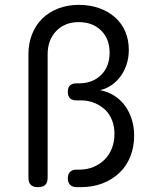

<svg xmlns="http://www.w3.org/2000/svg" viewBox="-20 -760 640 790"><path d="M176 -30Q176 -9 166.5 0.5Q157 10 136 10Q116 10 106.5 0.5Q97 -9 97 -30V-536Q97 -582 112 -619.5Q127 -657 154 -683.5Q181 -710 219.5 -725Q258 -740 304 -740Q350 -740 388 -726.5Q426 -713 453.5 -688.5Q481 -664 495.5 -630Q510 -596 510 -554Q510 -524 501.5 -497Q493 -470 477.5 -448Q462 -426 440 -410.5Q418 -395 392 -389Q423 -383 449 -367Q475 -351 493.5 -326Q512 -301 522 -269.5Q532 -238 532 -202Q532 -156 516.5 -116.5Q501 -77 471.5 -49Q442 -21 402 -5.5Q362 10 313 10H295Q278 10 268.5 0.5Q259 -9 259 -26Q259 -44 268.5 -53Q278 -62 295 -62H306Q338 -62 364.5 -73Q391 -84 410.5 -103.5Q430 -123 440.5 -150Q451 -177 451 -209Q451 -240 441 -265.5Q431 -291 412.5 -308.5Q394 -326 368.5 -336.5Q343 -347 312 -347H295Q277 -347 268 -355.5Q259 -364 259 -382Q259 -400 268 -408.5Q277 -417 295 -417H304Q361 -417 396 -451.5Q431 -486 431 -543Q431 -600 396 -634.5Q361 -669 304 -669Q247 -669 211.5 -632.5Q176 -596 176 -536Z"/></svg>

Font: Maple Mono Light
Style: Regular
Weight: 300
Monospace: yes
Designer: subframe7536
Version: Version 7.000